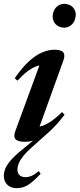

<svg xmlns="http://www.w3.org/2000/svg" viewBox="-48 -728 416 1002"><path d="M229 -659Q233 -676 243.5 -688Q254 -700 268.8 -705Q283.5 -710 301 -706.5Q327.5 -701 339.8 -680Q352 -659 345 -633.5Q341 -616.5 330.8 -604.2Q320.5 -592 305.8 -586.8Q291 -581.5 273.5 -585Q247 -590.5 234.8 -612Q222.5 -633.5 229 -659ZM208 -39.5 124.5 35Q92 63.5 74.5 85.2Q57 107 50 124.2Q43 141.5 43 156.5Q43 175.5 53.8 186Q64.5 196.5 85 196.5Q101 196.5 116.2 190Q131.5 183.5 155 165L164 179Q124.5 221 97.8 237.5Q71 254 40 254Q7.5 254 -10.2 235.8Q-28 217.5 -28 190Q-28 172.5 -20.8 153.2Q-13.5 134 7.8 109Q29 84 72 49.5L144 -10L146.5 -2Q129.5 5.5 113.8 8.8Q98 12 83 12Q45 12 33 -1.8Q21 -15.5 32.5 -45.5L167 -412L188.5 -388.5Q166.5 -390 144.2 -382.8Q122 -375.5 97.5 -357.2Q73 -339 43 -307L29 -320Q67 -375 102.5 -407.5Q138 -440 171.5 -454.2Q205 -468.5 236 -468.5Q271 -468.5 282 -454.8Q293 -441 283 -413L148 -38.5L124 -65.5Q144.5 -63.5 167 -69.5Q189.5 -75.5 216.2 -93.2Q243 -111 275.5 -143L289 -129.5Q267.5 -101 247 -78.5Q226.5 -56 208 -39.5Z"/></svg>

Font: Newsreader 36pt SemiBold
Style: Italic
Weight: 600
Italic angle: -17°
Designer: Hugues Gentile
Foundry: Production Type
Version: Version 1.003